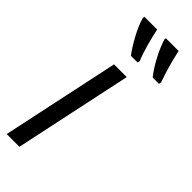

<svg xmlns="http://www.w3.org/2000/svg" viewBox="-257 -797 822 822"><g transform="rotate(45 154.5 -386.0)"><path d="M178 -613 181 -624Q168 -654 156.5 -696Q145 -738 138 -772H61L60 -764Q68 -731 92 -686.5Q116 -642 138 -613ZM308 -613 310 -624Q284 -697 268 -772H191L190 -764Q200 -730 222.5 -687Q245 -644 270 -613ZM76 0 190 -536H113L-1 0Z"/></g></svg>

Font: Noto Sans Display Condensed
Style: Italic
Weight: 400
Width: 3
Designer: Monotype Design team
Foundry: Monotype Imaging Inc.
Version: 1.000